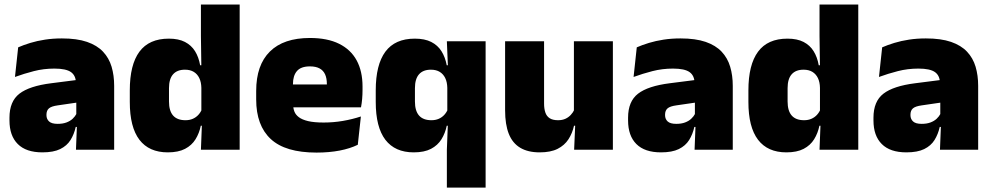

<svg xmlns="http://www.w3.org/2000/svg" viewBox="-20 -680 4502 872"><path d="M325 0 330 -126 326.5 -130.5V-283.5L325 -301.5Q325 -336 302.8 -352.2Q280.5 -368.5 227 -368.5Q178.5 -368.5 133.8 -357Q89 -345.5 48 -330.5L62.5 -465Q87.5 -476 118 -485.2Q148.5 -494.5 184.5 -500Q220.5 -505.5 261 -505.5Q329.5 -505.5 375.2 -489.8Q421 -474 448 -445.2Q475 -416.5 486.8 -377Q498.5 -337.5 498.5 -290V0ZM172.5 12Q98.5 12 60.8 -25.8Q23 -63.5 23 -133V-145.5Q23 -219.5 68.2 -254.5Q113.5 -289.5 213 -302L338.5 -318L349 -217L242.5 -201.5Q213.5 -197.5 202.2 -187.8Q191 -178 191 -159V-157Q191 -139.5 202.8 -128.5Q214.5 -117.5 242 -117.5Q265 -117.5 281.8 -123.8Q298.5 -130 309.8 -140.5Q321 -151 327.5 -163.5L352.5 -103.5H324Q316.5 -70 300.2 -44Q284 -18 253.5 -3Q223 12 172.5 12Z M742 12Q657 12 613.2 -45.2Q569.5 -102.5 569.5 -217V-269.5Q569.5 -386 613.2 -445.2Q657 -504.5 747 -504.5Q791 -504.5 820 -489.5Q849 -474.5 865.8 -447.5Q882.5 -420.5 889 -383.5H934.5L894.5 -281Q894 -307 885.2 -325.2Q876.5 -343.5 860.2 -353.5Q844 -363.5 820 -363.5Q784.5 -363.5 766 -342.5Q747.5 -321.5 747.5 -279.5V-219Q747.5 -176.5 766.2 -155.2Q785 -134 822.5 -134Q841 -134 855.8 -140.5Q870.5 -147 881 -158.5Q891.5 -170 897.5 -185L941 -109H892Q885 -75 868 -47.5Q851 -20 820.5 -4Q790 12 742 12ZM892.5 0 897.5 -128.5 894.5 -153V-350V-372.5L892.5 -517V-659.5H1068.5V0Z M1417.5 13Q1276 13 1209.8 -48.5Q1143.5 -110 1143.5 -228.5V-267Q1143.5 -384.5 1205.8 -446Q1268 -507.5 1387.5 -507.5Q1467 -507.5 1520 -481.2Q1573 -455 1599.8 -405.8Q1626.5 -356.5 1626.5 -287V-271.5Q1626.5 -251.5 1624.8 -230.8Q1623 -210 1619.5 -192.5H1461Q1463 -223 1463.8 -250Q1464.5 -277 1464.5 -298.5Q1464.5 -324.5 1456.5 -342.2Q1448.5 -360 1431.5 -369.2Q1414.5 -378.5 1387.5 -378.5Q1347 -378.5 1328.8 -357.5Q1310.5 -336.5 1310.5 -298V-253.5L1311.5 -234.5V-203.5Q1311.5 -188 1317 -173.5Q1322.5 -159 1337.2 -147.8Q1352 -136.5 1379.2 -130Q1406.5 -123.5 1450 -123.5Q1494.5 -123.5 1537 -130.8Q1579.5 -138 1619 -151L1605 -22.5Q1570.5 -5.5 1522.8 3.8Q1475 13 1417.5 13ZM1237 -192.5V-296.5H1584V-192.5Z M1859 12Q1774 12 1730.2 -45.2Q1686.5 -102.5 1686.5 -217V-269.5Q1686.5 -386 1730.2 -445.2Q1774 -504.5 1864 -504.5Q1909 -504.5 1938.5 -489.5Q1968 -474.5 1985 -447.5Q2002 -420.5 2009 -383.5H2054.5L2011.5 -281Q2011 -307 2002.2 -325.2Q1993.5 -343.5 1977.2 -353.5Q1961 -363.5 1937 -363.5Q1901.5 -363.5 1883 -342.5Q1864.5 -321.5 1864.5 -279.5V-219Q1864.5 -176.5 1883.2 -155.2Q1902 -134 1939.5 -134Q1958 -134 1972.8 -140.5Q1987.5 -147 1998 -158.5Q2008.5 -170 2014.5 -185L2058 -109H2009Q2002 -75 1985 -47.5Q1968 -20 1937.5 -4Q1907 12 1859 12ZM2009.5 172V0L2014.5 -128.5L2011.5 -153V-350L2014.5 -372.5L2009.5 -492.5H2185.5V172Z M2451 -492.5V-209.5Q2451 -186 2456.8 -169Q2462.5 -152 2476.5 -143Q2490.5 -134 2514.5 -134Q2533.5 -134 2547.8 -140.5Q2562 -147 2572.2 -158Q2582.5 -169 2588.5 -182L2615.5 -109H2587Q2579.5 -75 2561.8 -47.5Q2544 -20 2512.5 -4Q2481 12 2431 12Q2377.5 12 2342.5 -9Q2307.5 -30 2290.8 -72.2Q2274 -114.5 2274 -179V-492.5ZM2763.5 -492.5V0H2587.5L2593 -126.5L2586.5 -144.5V-492.5Z M3134.5 0 3139.5 -126 3136 -130.5V-283.5L3134.5 -301.5Q3134.5 -336 3112.2 -352.2Q3090 -368.5 3036.5 -368.5Q2988 -368.5 2943.2 -357Q2898.5 -345.5 2857.5 -330.5L2872 -465Q2897 -476 2927.5 -485.2Q2958 -494.5 2994 -500Q3030 -505.5 3070.5 -505.5Q3139 -505.5 3184.8 -489.8Q3230.5 -474 3257.5 -445.2Q3284.5 -416.5 3296.2 -377Q3308 -337.5 3308 -290V0ZM2982 12Q2908 12 2870.2 -25.8Q2832.5 -63.5 2832.5 -133V-145.5Q2832.5 -219.5 2877.8 -254.5Q2923 -289.5 3022.5 -302L3148 -318L3158.5 -217L3052 -201.5Q3023 -197.5 3011.8 -187.8Q3000.5 -178 3000.5 -159V-157Q3000.5 -139.5 3012.2 -128.5Q3024 -117.5 3051.5 -117.5Q3074.5 -117.5 3091.2 -123.8Q3108 -130 3119.2 -140.5Q3130.5 -151 3137 -163.5L3162 -103.5H3133.5Q3126 -70 3109.8 -44Q3093.5 -18 3063 -3Q3032.5 12 2982 12Z M3551.5 12Q3466.5 12 3422.8 -45.2Q3379 -102.5 3379 -217V-269.5Q3379 -386 3422.8 -445.2Q3466.5 -504.5 3556.5 -504.5Q3600.5 -504.5 3629.5 -489.5Q3658.5 -474.5 3675.2 -447.5Q3692 -420.5 3698.5 -383.5H3744L3704 -281Q3703.5 -307 3694.8 -325.2Q3686 -343.5 3669.8 -353.5Q3653.5 -363.5 3629.5 -363.5Q3594 -363.5 3575.5 -342.5Q3557 -321.5 3557 -279.5V-219Q3557 -176.5 3575.8 -155.2Q3594.5 -134 3632 -134Q3650.5 -134 3665.2 -140.5Q3680 -147 3690.5 -158.5Q3701 -170 3707 -185L3750.5 -109H3701.5Q3694.5 -75 3677.5 -47.5Q3660.5 -20 3630 -4Q3599.5 12 3551.5 12ZM3702 0 3707 -128.5 3704 -153V-350V-372.5L3702 -517V-659.5H3878V0Z M4249 0 4254 -126 4250.5 -130.5V-283.5L4249 -301.5Q4249 -336 4226.8 -352.2Q4204.5 -368.5 4151 -368.5Q4102.5 -368.5 4057.8 -357Q4013 -345.5 3972 -330.5L3986.5 -465Q4011.5 -476 4042 -485.2Q4072.5 -494.5 4108.5 -500Q4144.5 -505.5 4185 -505.5Q4253.5 -505.5 4299.2 -489.8Q4345 -474 4372 -445.2Q4399 -416.5 4410.8 -377Q4422.5 -337.5 4422.5 -290V0ZM4096.5 12Q4022.5 12 3984.8 -25.8Q3947 -63.5 3947 -133V-145.5Q3947 -219.5 3992.2 -254.5Q4037.5 -289.5 4137 -302L4262.5 -318L4273 -217L4166.5 -201.5Q4137.5 -197.5 4126.2 -187.8Q4115 -178 4115 -159V-157Q4115 -139.5 4126.8 -128.5Q4138.5 -117.5 4166 -117.5Q4189 -117.5 4205.8 -123.8Q4222.5 -130 4233.8 -140.5Q4245 -151 4251.5 -163.5L4276.5 -103.5H4248Q4240.5 -70 4224.2 -44Q4208 -18 4177.5 -3Q4147 12 4096.5 12Z"/></svg>

Font: Anek Bangla Medium ExtraBold
Style: Regular
Weight: 800
Version: Version 1.003